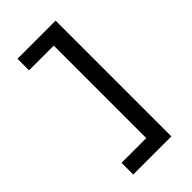

<svg xmlns="http://www.w3.org/2000/svg" viewBox="-266 -846 1032 1032"><g transform="rotate(-45 250.0 -330.0)"><path d="M383 110H93V21H281V-682H93V-770H383Z"/></g></svg>

Font: M PLUS Code Latin Medium
Style: Regular
Weight: 500
Designer: Coji Morishita
Foundry: UNDERFOREST DESIGN
Version: Version 1.002; ttfautohint (v1.8.3)